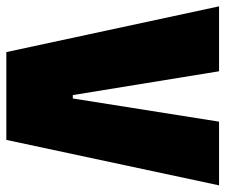

<svg xmlns="http://www.w3.org/2000/svg" viewBox="-74 -654 728 621"><g transform="rotate(90 290.5 -344.0)"><path d="M149 0 1 -688H211L288 -215H299L374 -688H580L433 0Z"/></g></svg>

Font: Saira Semi Condensed Black
Style: Regular
Weight: 900
Width: 4
Designer: Hector Gatti with collaboration of the Omnibus-Type team
Foundry: Omnibus-Type
Version: Version 1.001; ttfautohint (v1.8)